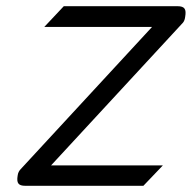

<svg xmlns="http://www.w3.org/2000/svg" viewBox="-20 -600 619 620"><path d="M37 -33C33 -9 39 0 62 0H443L506 -66H145L571 -527C575 -532 577 -538 578 -546C582 -570 577 -580 553 -580H186L123 -513H471L47 -54C42 -49 38 -42 37 -33Z"/></svg>

Font: Charger Pro
Style: ExtObl
Weight: 400
Designer: Jasper
Foundry: Cannot Into Space Fonts
Version: Version 1.09